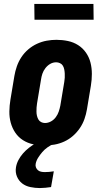

<svg xmlns="http://www.w3.org/2000/svg" viewBox="-20 -730 540 974"><path d="M207 8Q177 8 148.5 2Q120 -4 96.5 -19Q73 -34 57.5 -57Q42 -80 34.5 -107.5Q27 -135 27.5 -165Q28 -195 33 -225L53 -345Q57 -369 65.5 -393.5Q74 -418 88.5 -440Q103 -462 123.5 -479.5Q144 -497 168 -508Q192 -519 217 -523.5Q242 -528 266 -528Q296 -528 324.5 -522Q353 -516 376.5 -501Q400 -486 416 -463Q432 -440 439 -412.5Q446 -385 446 -355Q446 -325 441 -295L421 -175Q417 -151 408.5 -126.5Q400 -102 385 -80Q370 -58 350 -40.5Q330 -23 306 -12Q282 -1 256.5 3.5Q231 8 207 8ZM208 -106Q224 -106 238.5 -114Q253 -122 263 -135.5Q273 -149 278 -164Q283 -179 286 -194L306 -314Q308 -325 308.5 -335.5Q309 -346 308.5 -356.5Q308 -367 306 -377.5Q304 -388 299 -396.5Q294 -405 284.5 -409.5Q275 -414 265 -414Q249 -414 235 -406Q221 -398 210.5 -384.5Q200 -371 195 -356Q190 -341 188 -326L168 -206Q166 -195 165.5 -184.5Q165 -174 165 -163.5Q165 -153 167.5 -142.5Q170 -132 175 -123.5Q180 -115 189 -110.5Q198 -106 208 -106ZM182 224Q158 224 134 219Q110 214 92.5 200.5Q75 187 66 165.5Q57 144 61 119Q64 100 73.5 82Q83 64 96.5 48.5Q110 33 126.5 20Q143 7 161 -3L171 -8H253L252 0Q236 7 221 17.5Q206 28 194.5 41.5Q183 55 173.5 70Q164 85 161 101Q159 111 162.5 119.5Q166 128 172.5 133.5Q179 139 188 141Q197 143 207 143Q218 143 229.5 142Q241 141 253 139L239 219Q225 221 210.5 222.5Q196 224 182 224ZM455 -630H155L154 -710H454Z"/></svg>

Font: Iosevka Curly Slab Heavy
Style: Italic
Weight: 900
Italic angle: -9°
Monospace: yes
Designer: Belleve Invis
Foundry: Belleve Invis
Version: Version 22.1.2; ttfautohint (v1.8.4)